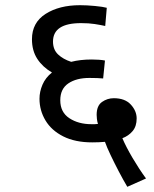

<svg xmlns="http://www.w3.org/2000/svg" viewBox="-20 -652 591 739"><path d="M470 67Q454 40 437 7.5Q420 -25 405.5 -55.5Q391 -86 384 -106Q372 -105 359.5 -104.5Q347 -104 335 -104Q269 -104 223.5 -127Q178 -150 155 -188.5Q132 -227 132 -272Q132 -299 143.5 -326Q155 -353 180 -373Q144 -394 123.5 -425.5Q103 -457 103 -501Q103 -565 155.5 -598.5Q208 -632 288 -632Q314 -632 345.5 -629Q377 -626 391 -622L385 -552Q367 -556 344.5 -559.5Q322 -563 292 -563Q184 -563 184 -492Q184 -461 203.5 -442.5Q223 -424 254 -414Q289 -423 333 -423Q347 -423 361 -422Q375 -421 384 -419L377 -350Q367 -351 354 -351.5Q341 -352 324 -352Q274 -352 243 -331Q212 -310 212 -266Q212 -220 247 -197Q282 -174 332 -174Q338 -174 344.5 -174Q351 -174 357 -175Q354 -185 353 -194.5Q352 -204 352 -210Q352 -245 372.5 -259.5Q393 -274 418 -274Q461 -274 483.5 -249.5Q506 -225 506 -196Q506 -166 490.5 -147.5Q475 -129 451 -120Q465 -87 490 -44.5Q515 -2 542 35Z"/></svg>

Font: Noto Sans Living
Style: Regular
Weight: 400
Designer: Monotype Design Team
Foundry: Monotype Imaging Inc.
Version: Version 2.013; ttfautohint (v1.8.4.7-5d5b)